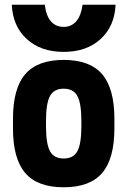

<svg xmlns="http://www.w3.org/2000/svg" viewBox="-20 -784 540 814"><path d="M250 10Q139 10 87 -50.5Q35 -111 35 -240V-280Q35 -409 87 -469.5Q139 -530 250 -530Q361 -530 413 -469.5Q465 -409 465 -280V-240Q465 -111 413 -50.5Q361 10 250 10ZM250 -112Q291 -112 308 -143Q325 -174 325 -250V-270Q325 -346 308 -377Q291 -408 250 -408Q209 -408 192 -377Q175 -346 175 -270V-250Q175 -174 192 -143Q209 -112 250 -112ZM250 -564Q153 -564 93.5 -618.5Q34 -673 30 -764H170Q175 -718 195.5 -694Q216 -670 250 -670Q283 -670 303.5 -694Q324 -718 330 -764H470Q466 -673 406.5 -618.5Q347 -564 250 -564Z"/></svg>

Font: M PLUS 1 Code
Style: Bold
Weight: 700
Designer: Coji Morishita
Foundry: UNDERFOREST DESIGN
Version: Version 1.002